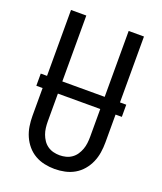

<svg xmlns="http://www.w3.org/2000/svg" viewBox="-138 -824 775 920"><g transform="rotate(20 250.0 -363.5)"><path d="M250 8Q224 8 198 2.5Q172 -3 149.5 -16Q127 -29 110 -49Q93 -69 82.5 -93Q72 -117 68 -143Q64 -169 64 -195V-735H142V-195Q142 -179 144 -162.5Q146 -146 151.5 -131Q157 -116 166 -102.5Q175 -89 188.5 -79.5Q202 -70 218 -66Q234 -62 250 -62Q266 -62 282 -66Q298 -70 311.5 -79.5Q325 -89 334 -102.5Q343 -116 348.5 -131Q354 -146 356 -162.5Q358 -179 358 -195V-735H436V-195Q436 -169 432 -143Q428 -117 417.5 -93Q407 -69 390 -49Q373 -29 350.5 -16Q328 -3 302 2.5Q276 8 250 8ZM32 -337V-399H468V-337Z"/></g></svg>

Font: HulyMono
Style: Regular
Weight: 400
Monospace: yes
Designer: Belleve Invis
Foundry: Belleve Invis
Version: Version 33.2.5; ttfautohint (v1.8.4)